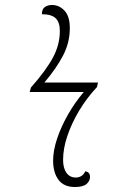

<svg xmlns="http://www.w3.org/2000/svg" viewBox="-20 -740 490 770"><path d="M280 10Q236 10 214.5 -19Q193 -48 193 -96Q193 -136 209 -184Q225 -232 253 -281Q281 -330 316 -371H99L104 -389Q165 -458 192.5 -509.5Q220 -561 220 -616Q220 -651 203 -667Q186 -683 148 -683Q148 -703 159.5 -711.5Q171 -720 189 -720Q217 -720 238.5 -697.5Q260 -675 260 -627Q260 -570 233.5 -518.5Q207 -467 158 -409H373L369 -391Q327 -346 297 -295.5Q267 -245 250 -194.5Q233 -144 233 -99Q233 -66 246.5 -47Q260 -28 284 -28Q296 -28 306 -34Q316 -40 322 -53Q341 -50 341 -31Q341 -14 327 -2Q313 10 280 10Z"/></svg>

Font: Noto Serif SemiCondensed ExtraLight
Style: Italic
Weight: 200
Width: 4
Italic angle: -12°
Designer: Monotype Design Team
Foundry: Monotype Imaging Inc.
Version: Version 2.013